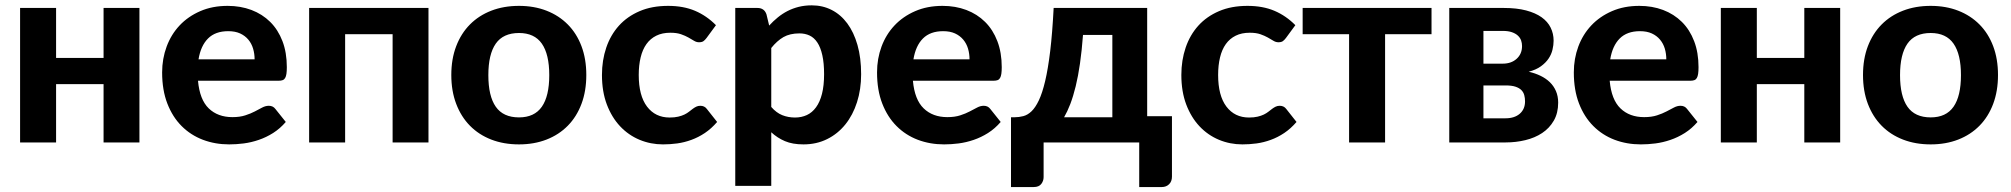

<svg xmlns="http://www.w3.org/2000/svg" viewBox="-20 -546 7709 736"><path d="M514.5 -515.5V0H377V-223.5H195V0H57V-515.5H195V-324H377V-515.5Z M956 -318.5Q956 -340 950.2 -359.5Q944.5 -379 932 -394Q919.5 -409 900.5 -417.8Q881.5 -426.5 855 -426.5Q805.5 -426.5 777.5 -398.5Q749.5 -370.5 741 -318.5ZM739 -236.5Q745.5 -164 780.2 -130.5Q815 -97 871 -97Q899.5 -97 920.2 -103.8Q941 -110.5 956.8 -118.8Q972.5 -127 985.2 -133.8Q998 -140.5 1010.5 -140.5Q1026.5 -140.5 1035.5 -128.5L1075.5 -78.5Q1053.5 -53 1027 -36.2Q1000.5 -19.5 972 -9.8Q943.5 0 914.5 3.8Q885.5 7.5 858.5 7.5Q804.5 7.5 757.8 -10.2Q711 -28 676.2 -62.8Q641.5 -97.5 621.5 -149Q601.5 -200.5 601.5 -268.5Q601.5 -321 618.8 -367.5Q636 -414 668.5 -448.5Q701 -483 747.5 -503.2Q794 -523.5 852.5 -523.5Q902 -523.5 943.8 -507.8Q985.5 -492 1015.8 -462Q1046 -432 1062.8 -388.2Q1079.5 -344.5 1079.5 -288.5Q1079.5 -273 1078 -263Q1076.5 -253 1073 -247Q1069.5 -241 1063.5 -238.8Q1057.5 -236.5 1048 -236.5Z M1622.5 0H1485V-415H1303V0H1165V-515.5H1622.5Z M1969.5 -523.5Q2027.5 -523.5 2075 -505Q2122.5 -486.5 2156.5 -452.2Q2190.5 -418 2209 -369Q2227.5 -320 2227.5 -258.5Q2227.5 -197 2209 -147.8Q2190.5 -98.5 2156.5 -64Q2122.5 -29.5 2075 -11Q2027.5 7.5 1969.5 7.5Q1911 7.5 1863.2 -11Q1815.5 -29.5 1781.5 -64Q1747.5 -98.5 1728.8 -147.8Q1710 -197 1710 -258.5Q1710 -320 1728.8 -369Q1747.5 -418 1781.5 -452.2Q1815.5 -486.5 1863.2 -505Q1911 -523.5 1969.5 -523.5ZM1969.5 -96Q2028.5 -96 2057 -136.8Q2085.5 -177.5 2085.5 -258Q2085.5 -338 2057 -378.8Q2028.5 -419.5 1969.5 -419.5Q1909 -419.5 1880.5 -378.8Q1852 -338 1852 -258Q1852 -177.5 1880.5 -136.8Q1909 -96 1969.5 -96Z M2688.5 -400.5Q2682.5 -392.5 2676.5 -388.2Q2670.5 -384 2659.5 -384Q2649.5 -384 2640.2 -389.8Q2631 -395.5 2619 -402.2Q2607 -409 2590.5 -414.8Q2574 -420.5 2549.5 -420.5Q2518.5 -420.5 2495.8 -409.2Q2473 -398 2458 -377Q2443 -356 2435.8 -326Q2428.5 -296 2428.5 -258.5Q2428.5 -179.5 2460.2 -137.5Q2492 -95.5 2547 -95.5Q2566 -95.5 2579.8 -98.8Q2593.5 -102 2603.8 -107Q2614 -112 2621.5 -118Q2629 -124 2635.8 -129Q2642.5 -134 2649.2 -137.2Q2656 -140.5 2664.5 -140.5Q2680.5 -140.5 2689.5 -128.5L2729 -78.5Q2707 -53 2682 -36.2Q2657 -19.5 2630.2 -9.8Q2603.5 0 2576 3.8Q2548.5 7.5 2521.5 7.5Q2474 7.5 2431.5 -10.2Q2389 -28 2357 -62Q2325 -96 2306.2 -145.5Q2287.5 -195 2287.5 -258.5Q2287.5 -315 2304 -363.5Q2320.5 -412 2352.5 -447.5Q2384.5 -483 2431.8 -503.2Q2479 -523.5 2541 -523.5Q2600 -523.5 2644.5 -504.5Q2689 -485.5 2724.5 -449.5Z M2936.5 -136Q2956 -113.5 2978.8 -104.5Q3001.5 -95.5 3027.5 -95.5Q3052.5 -95.5 3073 -105Q3093.5 -114.5 3108.2 -134.8Q3123 -155 3131 -186.5Q3139 -218 3139 -261.5Q3139 -304.5 3132.2 -334.5Q3125.5 -364.5 3113.2 -383Q3101 -401.5 3083.5 -409.8Q3066 -418 3044.5 -418Q3008 -418 2983.2 -403.8Q2958.5 -389.5 2936.5 -362ZM2928.5 -448Q2944 -465 2961.5 -479.2Q2979 -493.5 2999 -503.8Q3019 -514 3042 -519.8Q3065 -525.5 3092 -525.5Q3133.5 -525.5 3168.2 -507.8Q3203 -490 3228 -456.2Q3253 -422.5 3267 -373.5Q3281 -324.5 3281 -261.5Q3281 -203.5 3265.2 -154.2Q3249.5 -105 3220.5 -69Q3191.5 -33 3150.8 -12.8Q3110 7.5 3060 7.5Q3018 7.5 2988.8 -5Q2959.5 -17.5 2936.5 -39V166.5H2798.5V-515.5H2883.5Q2909.5 -515.5 2918 -491.5Z M3696.5 -318.5Q3696.5 -340 3690.8 -359.5Q3685 -379 3672.5 -394Q3660 -409 3641 -417.8Q3622 -426.5 3595.5 -426.5Q3546 -426.5 3518 -398.5Q3490 -370.5 3481.5 -318.5ZM3479.5 -236.5Q3486 -164 3520.8 -130.5Q3555.5 -97 3611.5 -97Q3640 -97 3660.8 -103.8Q3681.5 -110.5 3697.2 -118.8Q3713 -127 3725.8 -133.8Q3738.5 -140.5 3751 -140.5Q3767 -140.5 3776 -128.5L3816 -78.5Q3794 -53 3767.5 -36.2Q3741 -19.5 3712.5 -9.8Q3684 0 3655 3.8Q3626 7.5 3599 7.5Q3545 7.5 3498.2 -10.2Q3451.5 -28 3416.8 -62.8Q3382 -97.5 3362 -149Q3342 -200.5 3342 -268.5Q3342 -321 3359.2 -367.5Q3376.5 -414 3409 -448.5Q3441.5 -483 3488 -503.2Q3534.5 -523.5 3593 -523.5Q3642.5 -523.5 3684.2 -507.8Q3726 -492 3756.2 -462Q3786.5 -432 3803.2 -388.2Q3820 -344.5 3820 -288.5Q3820 -273 3818.5 -263Q3817 -253 3813.5 -247Q3810 -241 3804 -238.8Q3798 -236.5 3788.5 -236.5Z M4244 -96.5V-412H4131.5Q4127 -352 4120 -303Q4113 -254 4103.5 -215.2Q4094 -176.5 4082.8 -147.2Q4071.5 -118 4059 -96.5ZM4472.5 -100.5V131Q4472.5 149.5 4461.5 160.2Q4450.5 171 4433.5 171H4347V0H3980.5V133Q3980.5 147.5 3971.5 159.2Q3962.5 171 3942.5 171H3855.5V-96.5H3869Q3886 -96.5 3902.5 -100.8Q3919 -105 3934 -119.2Q3949 -133.5 3962.2 -161.2Q3975.5 -189 3986.5 -235.5Q3997.5 -282 4005.8 -350.5Q4014 -419 4019 -515.5H4377.5V-100.5Z M4909.5 -400.5Q4903.5 -392.5 4897.5 -388.2Q4891.5 -384 4880.5 -384Q4870.5 -384 4861.2 -389.8Q4852 -395.5 4840 -402.2Q4828 -409 4811.5 -414.8Q4795 -420.5 4770.5 -420.5Q4739.5 -420.5 4716.8 -409.2Q4694 -398 4679 -377Q4664 -356 4656.8 -326Q4649.5 -296 4649.5 -258.5Q4649.5 -179.5 4681.2 -137.5Q4713 -95.5 4768 -95.5Q4787 -95.5 4800.8 -98.8Q4814.5 -102 4824.8 -107Q4835 -112 4842.5 -118Q4850 -124 4856.8 -129Q4863.5 -134 4870.2 -137.2Q4877 -140.5 4885.5 -140.5Q4901.5 -140.5 4910.5 -128.5L4950 -78.5Q4928 -53 4903 -36.2Q4878 -19.5 4851.2 -9.8Q4824.5 0 4797 3.8Q4769.5 7.5 4742.5 7.5Q4695 7.5 4652.5 -10.2Q4610 -28 4578 -62Q4546 -96 4527.2 -145.5Q4508.5 -195 4508.5 -258.5Q4508.5 -315 4525 -363.5Q4541.5 -412 4573.5 -447.5Q4605.5 -483 4652.8 -503.2Q4700 -523.5 4762 -523.5Q4821 -523.5 4865.5 -504.5Q4910 -485.5 4945.5 -449.5Z M5467.5 -415H5289.5V0H5151.5V-415H4973.5V-515.5H5467.5Z M5751 -92.5Q5785.5 -92.5 5805.8 -110Q5826 -127.5 5826 -157.5Q5826 -170 5823 -181.2Q5820 -192.5 5811.8 -200.8Q5803.5 -209 5789 -213.8Q5774.5 -218.5 5751.5 -218.5H5666.5V-92.5ZM5666.5 -427.5V-302H5740.5Q5773.5 -302 5794 -320.8Q5814.5 -339.5 5814.5 -369.5Q5814.5 -380.5 5811 -390.8Q5807.5 -401 5798.8 -409.2Q5790 -417.5 5775.8 -422.5Q5761.5 -427.5 5740.5 -427.5ZM5744.5 -515.5Q5794 -515.5 5830 -506Q5866 -496.5 5889.5 -479.8Q5913 -463 5924.2 -440Q5935.5 -417 5935.5 -390Q5935.5 -373.5 5931.2 -355.5Q5927 -337.5 5916.2 -321.5Q5905.5 -305.5 5887 -292Q5868.5 -278.5 5840 -271Q5864.5 -265.5 5885.2 -255.5Q5906 -245.5 5921 -231Q5936 -216.5 5944.5 -196.8Q5953 -177 5953 -152.5Q5953 -112.5 5936.2 -83.5Q5919.5 -54.5 5891.5 -36Q5863.5 -17.5 5827.2 -8.8Q5791 0 5752 0H5535.5V-515.5Z M6367.5 -318.5Q6367.5 -340 6361.8 -359.5Q6356 -379 6343.5 -394Q6331 -409 6312 -417.8Q6293 -426.5 6266.5 -426.5Q6217 -426.5 6189 -398.5Q6161 -370.5 6152.5 -318.5ZM6150.5 -236.5Q6157 -164 6191.8 -130.5Q6226.5 -97 6282.5 -97Q6311 -97 6331.8 -103.8Q6352.5 -110.5 6368.2 -118.8Q6384 -127 6396.8 -133.8Q6409.5 -140.5 6422 -140.5Q6438 -140.5 6447 -128.5L6487 -78.5Q6465 -53 6438.5 -36.2Q6412 -19.5 6383.5 -9.8Q6355 0 6326 3.8Q6297 7.5 6270 7.5Q6216 7.5 6169.2 -10.2Q6122.5 -28 6087.8 -62.8Q6053 -97.5 6033 -149Q6013 -200.5 6013 -268.5Q6013 -321 6030.2 -367.5Q6047.5 -414 6080 -448.5Q6112.5 -483 6159 -503.2Q6205.5 -523.5 6264 -523.5Q6313.5 -523.5 6355.2 -507.8Q6397 -492 6427.2 -462Q6457.5 -432 6474.2 -388.2Q6491 -344.5 6491 -288.5Q6491 -273 6489.5 -263Q6488 -253 6484.5 -247Q6481 -241 6475 -238.8Q6469 -236.5 6459.5 -236.5Z M7034 -515.5V0H6896.5V-223.5H6714.5V0H6576.5V-515.5H6714.5V-324H6896.5V-515.5Z M7381 -523.5Q7439 -523.5 7486.5 -505Q7534 -486.5 7568 -452.2Q7602 -418 7620.5 -369Q7639 -320 7639 -258.5Q7639 -197 7620.5 -147.8Q7602 -98.5 7568 -64Q7534 -29.5 7486.5 -11Q7439 7.5 7381 7.5Q7322.5 7.5 7274.8 -11Q7227 -29.5 7193 -64Q7159 -98.5 7140.2 -147.8Q7121.5 -197 7121.5 -258.5Q7121.5 -320 7140.2 -369Q7159 -418 7193 -452.2Q7227 -486.5 7274.8 -505Q7322.5 -523.5 7381 -523.5ZM7381 -96Q7440 -96 7468.5 -136.8Q7497 -177.5 7497 -258Q7497 -338 7468.5 -378.8Q7440 -419.5 7381 -419.5Q7320.5 -419.5 7292 -378.8Q7263.5 -338 7263.5 -258Q7263.5 -177.5 7292 -136.8Q7320.5 -96 7381 -96Z"/></svg>

Font: Lato 2
Style: Regular
Weight: 800
Designer: Lukasz Dziedzic with Adam Twardoch and Botio Nikoltchev
Foundry: tyPoland Lukasz Dziedzic
Version: Version 2.015; 2015-08-06; http://www.latofonts.com/